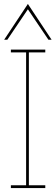

<svg xmlns="http://www.w3.org/2000/svg" viewBox="-20 -951 284 971"><path d="M209 0V-14H126V-686H209V-700H35V-686H112V-14H35V0ZM17 -750Q43 -788 69 -827Q95 -866 121 -904Q147 -866 173 -827Q199 -788 225 -750H241Q211 -795 181 -840.5Q151 -886 121 -931Q91 -886 61 -840.5Q31 -795 1 -750Z"/></svg>

Font: Josefin Slab Thin Thin
Style: Regular
Weight: 250
Version: Version 2.000